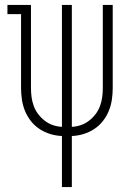

<svg xmlns="http://www.w3.org/2000/svg" viewBox="-20 -550 540 775"><path d="M230 205V-1Q206 -2 183 -9Q160 -16 140 -29Q120 -42 105 -61Q90 -80 81 -102Q72 -124 68.5 -147.5Q65 -171 65 -195V-493H10V-530H105V-195Q105 -176 107.5 -157.5Q110 -139 116.5 -121.5Q123 -104 134.5 -89Q146 -74 161 -62.5Q176 -51 193.5 -45Q211 -39 230 -38V-530H270V-38Q289 -39 306.5 -45Q324 -51 339 -62.5Q354 -74 365.5 -89Q377 -104 383.5 -121.5Q390 -139 392.5 -157.5Q395 -176 395 -195V-530H435V-195Q435 -171 431.5 -147.5Q428 -124 419 -102Q410 -80 395 -61Q380 -42 360 -29Q340 -16 317 -9Q294 -2 270 -1V205Z"/></svg>

Font: Iosevka Slab Extralight
Style: Regular
Weight: 200
Monospace: yes
Designer: Belleve Invis
Foundry: Belleve Invis
Version: Version 11.1.1; ttfautohint (v1.8.3)